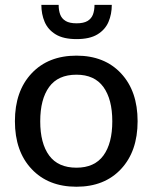

<svg xmlns="http://www.w3.org/2000/svg" viewBox="-20 -738 609 766"><path d="M285 7Q172.5 7 106 -63.8Q39.5 -134.5 39.5 -254.5Q39.5 -374.5 106 -445.2Q172.5 -516 285 -516Q397 -516 463 -445.2Q529 -374.5 529 -254.5Q529 -134.5 463 -63.8Q397 7 285 7ZM285 -69Q357 -69 392.5 -117.5Q428 -166 428 -254Q428 -342 392.5 -391Q357 -440 285 -440Q211.5 -440 176 -391Q140.5 -342 140.5 -254Q140.5 -166 176.2 -117.5Q212 -69 285 -69ZM285.5 -582Q233 -582 202.2 -600.8Q171.5 -619.5 158.2 -650.5Q145 -681.5 145 -718.5H214Q214 -696.5 220.2 -680Q226.5 -663.5 242 -654.2Q257.5 -645 285.5 -645Q313.5 -645 329 -654.2Q344.5 -663.5 350.8 -680Q357 -696.5 357 -718.5H426Q426 -681.5 412.8 -650.5Q399.5 -619.5 368.8 -600.8Q338 -582 285.5 -582Z"/></svg>

Font: Verano Sans Medium
Style: Regular
Weight: 500
Designer: Lukasz Dziedzic with Adam Twardoch and Botio Nikoltchev
Foundry: tyPoland Lukasz Dziedzic
Version: Version 3.001;December 28, 2019;FontCreator 12.0.0.2547 64-b